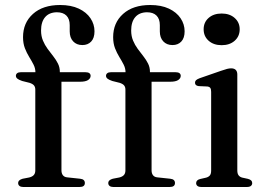

<svg xmlns="http://www.w3.org/2000/svg" viewBox="-20 -747 1056 767"><path d="M225.5 -66.5Q225.5 -54.5 231.2 -47Q237 -39.5 248.5 -38.5L300 -33Q310 -32 314.5 -27.5Q319 -23 319 -16Q319 0 298 0H72.5Q63 0 57.8 -4.2Q52.5 -8.5 52.5 -15.5Q52.5 -22 57 -26.2Q61.5 -30.5 70.5 -33L96.5 -38Q109 -41 115 -47.8Q121 -54.5 121 -66V-389Q121 -399 116.2 -405.2Q111.5 -411.5 98.5 -416L68.5 -423.5Q54 -428.5 48.8 -433.2Q43.5 -438 43.5 -444Q43.5 -450.5 48.5 -454.5Q53.5 -458.5 63 -458.5H144.5L121.5 -441.5V-458Q121.5 -474 114 -488.8Q106.5 -503.5 96.8 -519.2Q87 -535 79.5 -554.2Q72 -573.5 72 -598.5Q72 -656 111.8 -691.5Q151.5 -727 220 -727Q264 -727 294.8 -712.5Q325.5 -698 341.5 -674Q357.5 -650 357.5 -622Q357.5 -595 344.2 -581Q331 -567 309 -567Q286 -567 272.2 -581.8Q258.5 -596.5 258.5 -621.5V-646.5Q258.5 -671.5 245.2 -684.8Q232 -698 207 -698Q176.5 -697.5 160.2 -678.5Q144 -659.5 144 -625Q144 -603 151.5 -585Q159 -567 170.2 -551.8Q181.5 -536.5 192.8 -522.2Q204 -508 211.5 -493Q219 -478 219 -460.5V-440.5L205.5 -458.5H321.5Q331.5 -458.5 336.8 -454.8Q342 -451 342 -444Q342 -434 331.8 -427.2Q321.5 -420.5 300 -420.5H225.5ZM585.5 -66.5Q585.5 -54.5 591.2 -47Q597 -39.5 608.5 -38.5L660 -33Q670 -32 674.5 -27.5Q679 -23 679 -16Q679 0 658 0H432.5Q423 0 417.8 -4.2Q412.5 -8.5 412.5 -15.5Q412.5 -22 417 -26.2Q421.5 -30.5 430.5 -33L456.5 -38Q469 -41 475 -47.8Q481 -54.5 481 -66V-389Q481 -399 476.2 -405.2Q471.5 -411.5 458.5 -416L428.5 -423.5Q414 -428.5 408.8 -433.2Q403.5 -438 403.5 -444Q403.5 -450.5 408.5 -454.5Q413.5 -458.5 423 -458.5H504.5L481.5 -441.5V-458Q481.5 -474 474 -488.8Q466.5 -503.5 456.8 -519.2Q447 -535 439.5 -554.2Q432 -573.5 432 -598.5Q432 -656 471.8 -691.5Q511.5 -727 580 -727Q624 -727 654.8 -712.5Q685.5 -698 701.5 -674Q717.5 -650 717.5 -622Q717.5 -595 704.2 -581Q691 -567 669 -567Q646 -567 632.2 -581.8Q618.5 -596.5 618.5 -621.5V-646.5Q618.5 -671.5 605.2 -684.8Q592 -698 567 -698Q536.5 -697.5 520.2 -678.5Q504 -659.5 504 -625Q504 -603 511.5 -585Q519 -567 530.2 -551.8Q541.5 -536.5 552.8 -522.2Q564 -508 571.5 -493Q579 -478 579 -460.5V-440.5L565.5 -458.5H681.5Q691.5 -458.5 696.8 -454.8Q702 -451 702 -444Q702 -434 691.8 -427.2Q681.5 -420.5 660 -420.5H585.5ZM928 -449.5V-66.5Q928 -53.5 933 -46.8Q938 -40 947.5 -37.5L970.5 -32.5Q979.5 -30 983.5 -26Q987.5 -22 987.5 -15.5Q987.5 -8.5 982.2 -4.2Q977 0 966 0H785Q774 0 768.8 -4.2Q763.5 -8.5 763.5 -15.5Q763.5 -21.5 767.5 -25.8Q771.5 -30 780 -32L804 -37.5Q814 -40.5 818.8 -46.8Q823.5 -53 823.5 -66V-380Q823.5 -391 820 -395.8Q816.5 -400.5 808 -401.5L774 -403Q766 -404 762.5 -407.5Q759 -411 759 -416.5Q759 -422.5 763 -426.5Q767 -430.5 777.5 -434.5L862.5 -464Q878 -469.5 887.2 -471.8Q896.5 -474 903 -474Q916 -474 922 -467.5Q928 -461 928 -449.5ZM865.5 -566.5Q833.5 -566.5 813.5 -584.2Q793.5 -602 793.5 -630Q793.5 -658 813.5 -675.5Q833.5 -693 865.5 -693Q897.5 -693 917.5 -675.2Q937.5 -657.5 937.5 -630Q937.5 -602 917.5 -584.2Q897.5 -566.5 865.5 -566.5Z"/></svg>

Font: Fraunces 24pt
Style: Regular
Weight: 400
Version: Version 1.000;[b76b70a41]